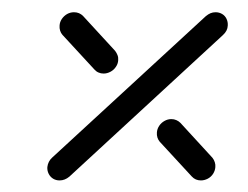

<svg xmlns="http://www.w3.org/2000/svg" viewBox="-20 -420 413 320"><path d="M241.5 -199.3Q241.9 -205.2 245.4 -210.4Q248.9 -215.6 254.3 -218.5Q259.6 -221.5 265.6 -221.5Q270 -221.5 273.9 -219.8Q277.8 -218.1 280.7 -215.2L334.1 -157Q336.7 -153.7 338 -149.6Q339.3 -145.6 338.9 -141.5Q338.5 -135.6 335.2 -130.4Q331.9 -125.2 326.3 -122.2Q320.7 -119.3 314.8 -119.3Q310.4 -119.3 306.5 -120.9Q302.6 -122.6 299.6 -125.9L246.3 -183.7Q243.7 -186.7 242.4 -190.7Q241.1 -194.8 241.5 -199.3ZM79.3 -119.3Q73.3 -119.3 68.5 -122.2Q63.7 -125.2 61.1 -130.4Q58.5 -135.6 58.9 -141.5Q60 -151.1 67 -157.4L323.3 -393.3Q327 -396.3 330.9 -398Q334.8 -399.6 339.3 -399.6Q345.2 -399.6 350.2 -396.7Q355.2 -393.7 357.6 -388.5Q360 -383.3 359.6 -377.4Q359.3 -368.5 351.5 -361.5L95.6 -125.6Q88.1 -119.3 79.3 -119.3ZM79.3 -377.4Q79.6 -383.3 83.1 -388.5Q86.7 -393.7 92 -396.7Q97.4 -399.6 103.3 -399.6Q107.8 -399.6 111.7 -398Q115.6 -396.3 118.5 -393.3L171.9 -335.2Q174.4 -331.9 175.9 -328Q177.4 -324.1 177 -319.6Q176.7 -313.7 173.1 -308.5Q169.6 -303.3 164.1 -300.4Q158.5 -297.4 152.6 -297.4Q148.1 -297.4 144.3 -299.1Q140.4 -300.7 137.4 -304.1L84.1 -361.9Q81.5 -364.8 80.2 -368.9Q78.9 -373 79.3 -377.4Z"/></svg>

Font: 26F Galaxy Sans Oblique
Style: Regular
Weight: 400
Italic angle: -5°
Designer: C₂₉H₂₅N₃O₅
Version: Version 1.200;FEAKit 1.0